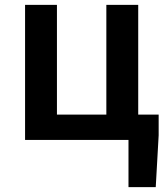

<svg xmlns="http://www.w3.org/2000/svg" viewBox="-20 -575 690 789"><path d="M508 194V0H83V-555H214V-104H417V-555H548V-104H632V-19L620 194Z"/></svg>

Font: Noto Sans HK SemiBold
Style: Regular
Weight: 600
Version: Version 2.004-H2;hotconv 1.0.118;makeotfexe 2.5.65603